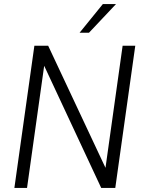

<svg xmlns="http://www.w3.org/2000/svg" viewBox="-20 -921 706 941"><path d="M148.5 -697H216L497 -98.5L581 -697H643L545 0H476L196.5 -598.5L112.5 0H50.5ZM484 -901H548.5L416 -760.5H370Z"/></svg>

Font: HK Grotesk Light
Style: Italic
Weight: 300
Italic angle: -16°
Designer: Alfredo Marco Pradil
Foundry: Hanken Design Co.
Version: Version 3.001